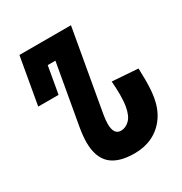

<svg xmlns="http://www.w3.org/2000/svg" viewBox="-173 -853 945 997"><g transform="rotate(-30 300.0 -354.0)"><path d="M159 -157.5Q159 -194.5 167.5 -244L231.5 -606H185.5L157 -444H35L84.5 -725H393.5L308.5 -243.5Q302.5 -209 302.5 -185.5Q302.5 -120.5 345.5 -120.5Q373.5 -120.5 396.5 -142.8Q419.5 -165 428.5 -214.5Q434 -244 434 -286Q434 -323.5 430.5 -366L585 -355Q586.5 -317.5 586.5 -286.5Q586.5 -222 579 -181Q568 -118.5 536 -74Q504 -29.5 456 -6.2Q408 17 349 17Q252 17 205.5 -25.8Q159 -68.5 159 -157.5Z"/></g></svg>

Font: JuliaMono Black
Style: Italic
Weight: 900
Italic angle: -9°
Monospace: yes
Designer: cormullion
Foundry: corm
Version: Version 0.057; ttfautohint (v1.8.4)